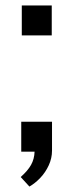

<svg xmlns="http://www.w3.org/2000/svg" viewBox="-20 -556 264 705"><path d="M88 129 56 94Q82 71 94 49.5Q106 28 107 1H58V-109H171V-3Q171 25 159 51Q147 77 128 97Q109 117 88 129ZM60 -426V-536H170V-426Z"/></svg>

Font: Noto Sans Nag Mundari Medium
Style: Regular
Weight: 500
Version: Version 1.000